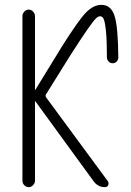

<svg xmlns="http://www.w3.org/2000/svg" viewBox="-20 -770 540 790"><path d="M72.3 -26.4V-704.1Q72.3 -713.9 80.1 -722.2Q87.9 -730.5 98.1 -730.5Q108.4 -730.5 116.2 -722.2Q124 -713.9 124 -704.1V-402.3V-400.4Q126 -400.4 126 -401.4L234.4 -578.1Q302.7 -686.5 333.5 -718.3Q364.3 -750 397.5 -750Q436.5 -750 451.2 -705.1Q465.8 -660.2 466.8 -534.2Q466.8 -524.4 460.4 -517.1Q454.1 -509.8 443.8 -509.8Q433.6 -509.8 426.8 -517.1Q419.9 -524.4 419.9 -534.2Q419.9 -603.5 416 -641.6Q412.1 -679.7 406.7 -691.4Q401.4 -703.1 391.6 -703.1Q383.8 -703.1 373.5 -692.9Q363.3 -682.6 338.4 -647Q313.5 -611.3 268.6 -541L169.9 -382.8Q165 -376 169.9 -369.1L423.8 -24.4Q428.7 -16.6 425.3 -8.3Q421.9 0 412.1 0Q381.8 0 364.3 -25.4L126 -352.5Q126 -353.5 124 -353.5V-352.5V-26.4Q124 -16.6 116.2 -8.3Q108.4 0 98.1 0Q87.9 0 80.1 -7.8Q72.3 -15.6 72.3 -26.4Z"/></svg>

Font: Rounded-X Mgen+ 2m light
Style: Regular
Weight: 200
Designer: [Source Han Sans]
Ryoko NISHIZUKA  (kana & ideographs); Paul D. Hunt (Latin, Greek & Cyrillic); Wenlong ZHANG  (bopomofo
Version: Version 1.059.20150602